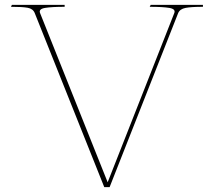

<svg xmlns="http://www.w3.org/2000/svg" viewBox="-20 -770 880 790"><path d="M596 -742 600 -750H815V-742Q767 -742 743.5 -737.5Q720 -733 713 -716L431 0H409L123 -716Q116 -734 94 -738Q72 -742 25 -742L29 -750H246V-742Q193 -742 165.5 -737.5Q138 -733 145 -716L423 -20L697 -716Q704 -733 676.5 -737.5Q649 -742 596 -742Z"/></svg>

Font: TMT Limkin
Style: Regular
Weight: 400
Designer: Gabriel Drozdov
Version: Version 1.000;Glyphs 3.1.2 (3151)